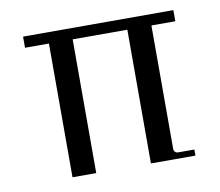

<svg xmlns="http://www.w3.org/2000/svg" viewBox="-57 -498 645 564"><g transform="rotate(-10 266.0 -216.0)"><path d="M350.1 0V-398.9H187V0H116.2V-398.9H44.9V-432.1H493.2V-398.9H421.9V-32.2Q421.9 -18.1 436 -18.1H482.9V0Z"/></g></svg>

Font: Arapey-Regular
Style: Regular
Weight: 400
Designer: Eduardo Rodriguez Tunni
Foundry: Eduardo Rodriguez Tunni
Version: Version 1.002